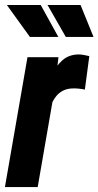

<svg xmlns="http://www.w3.org/2000/svg" viewBox="-22 -761 400 781"><path d="M201.2 -403.3 131.3 0H-2L89.8 -528.3H215.8ZM341.3 -532.7 323.2 -396.5Q312.5 -398.9 301.5 -400.1Q290.5 -401.4 280.3 -401.4Q254.4 -401.9 236.1 -393.1Q217.8 -384.3 205.6 -368.4Q193.4 -352.5 185.3 -332.5Q177.2 -312.5 172.9 -291L149.4 -300.8Q153.3 -331.5 161.9 -372.6Q170.4 -413.6 186.8 -451.7Q203.1 -489.7 230.5 -514.6Q257.8 -539.6 299.3 -539.6Q310.5 -539.1 320.6 -537.1Q330.6 -535.2 341.3 -532.7ZM215.3 -610.8 143.6 -740.7H5.9L99.6 -610.8ZM358.4 -610.8 305.7 -740.7H171.4L245.6 -610.8Z"/></svg>

Font: Roboto Condensed
Style: Bold Italic
Weight: 700
Italic angle: -12°
Designer: Christian Robertson
Foundry: Google
Version: Version 3.0